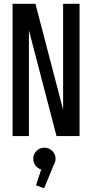

<svg xmlns="http://www.w3.org/2000/svg" viewBox="-20 -720 490 1016"><path d="M314 -700H401V0H279L133 -560V0H46.5V-700H167.5L314 -139.5ZM274 119.5Q274 135.5 266 149L213.5 276.5L170.5 260.5L198 177Q179.5 171.5 167.8 155.8Q156 140 156 119.5Q156 95.5 173.2 78.5Q190.5 61.5 215 61.5Q239.5 61.5 256.8 78.8Q274 96 274 119.5Z"/></svg>

Font: League Mono Condensed
Style: Regular
Weight: 400
Width: 1
Designer: Tyler Finck
Foundry: The League of Moveable Type / Tyler Finck
Version: Version 2.210